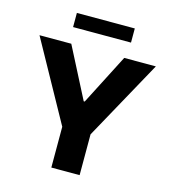

<svg xmlns="http://www.w3.org/2000/svg" viewBox="-127 -986 970 1088"><g transform="rotate(15 358.5 -442.0)"><path d="M203.1 -707 355.5 -410.2H361.3L513.7 -707H699.2L441.4 -239.3V0H275.4V-239.3L16.6 -707ZM528.3 -800.8H188.5V-883.8H528.3Z"/></g></svg>

Font: Pretendard ExtraBold
Style: Regular
Weight: 800
Designer: Base glyphs from Inter by Rasmus Andersson; Hangeul glyphs from Noto Sans CJK(Source Han Sans) by Jang Soo-young and Kan
Foundry: Kil Hyung-jin
Version: Version 1.309